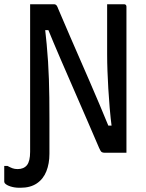

<svg xmlns="http://www.w3.org/2000/svg" viewBox="-69 -720 689 905"><path d="M14 77Q43 77 58 58.5Q73 40 73 -5V-16Q104 -16 122.5 -15Q141 -14 150 -12Q159 -10 161.5 -7.5Q164 -5 164 -2V5Q164 51 149.5 87.5Q135 124 104.5 144.5Q74 165 28 165H22Q0 165 -19 159Q-38 153 -46 144Q-47 142 -48 140.5Q-49 139 -49 136Q-49 117 -49 99Q-49 81 -49 62H-34Q-21 69 -10.5 73Q0 77 14 77ZM164 0Q144 0 124 0Q104 0 84 0Q81 0 78.5 -1.5Q76 -3 74.5 -5Q73 -7 73 -11Q73 -82 73 -152.5Q73 -223 73 -293.5Q73 -364 73 -435Q73 -506 73 -577Q73 -607 73 -638Q73 -669 73 -700Q88 -700 108.5 -700Q129 -700 149 -700Q169 -700 185 -700Q189 -700 192.5 -698.5Q196 -697 199 -692.5Q202 -688 206 -677Q214 -658 228.5 -624.5Q243 -591 262 -546.5Q281 -502 304 -450Q327 -398 351.5 -341Q376 -284 401 -225.5Q426 -167 449 -110L419 -128H475L459 -110Q452 -164 448 -211.5Q444 -259 441.5 -302.5Q439 -346 437.5 -386Q436 -426 436 -465.5Q436 -505 436 -545Q436 -584 436 -622.5Q436 -661 436 -700Q456 -700 476 -700Q496 -700 516 -700Q521 -700 524 -697Q527 -694 527 -689Q527 -621 527 -552Q527 -483 527 -414.5Q527 -346 527 -277.5Q527 -209 527 -140Q527 -105 527 -70Q527 -35 527 0Q513 0 493 0Q473 0 454.5 0Q436 0 424 0Q415 0 410 -3.5Q405 -7 398 -23Q374 -79 345 -146Q316 -213 283.5 -287.5Q251 -362 217 -440.5Q183 -519 150 -600L181 -578H129L142 -598Q147 -553 151 -511.5Q155 -470 157.5 -429.5Q160 -389 161.5 -347Q163 -305 163.5 -259Q164 -213 164 -161Q164 -126 164 -83Q164 -40 164 0Z"/></svg>

Font: RecMonoLinear Nerd Font Mono
Style: Regular
Weight: 400
Monospace: yes
Version: Version 1.085; ttfautohint (v1.8.4.7-5d5b);Nerd Fonts 3.2.1